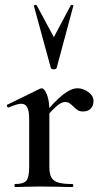

<svg xmlns="http://www.w3.org/2000/svg" viewBox="-20 -750 414 770"><path d="M291 -396Q313 -396 334 -381Q355 -366 355 -345Q355 -326 344 -314.5Q333 -303 313 -303Q300 -303 292 -308Q284 -313 274 -323Q265 -332 258 -336.5Q251 -341 241 -341Q228 -341 211.5 -328Q195 -315 155 -271L148 -283Q202 -347 234 -371.5Q266 -396 291 -396ZM41 -12Q75 -12 86 -26Q97 -40 97 -81V-272Q97 -304 89.5 -319Q82 -334 65 -334Q50 -334 15 -319H14Q10 -319 8 -324Q6 -329 9 -330L140 -394Q146 -396 147 -396Q158 -396 168 -371Q178 -346 178 -306V-81Q178 -53 186 -38.5Q194 -24 213.5 -18Q233 -12 270 -12Q274 -12 274 -6Q274 0 270 0Q236 0 216 -1L138 -2L80 -1Q66 0 41 0Q38 0 38 -6Q38 -12 41 -12ZM127 -729 196 -601 264 -729Q266 -731 270.5 -730Q275 -729 274 -726L207 -477Q205 -472 196 -472Q187 -472 184 -477L116 -726Q115 -729 120.5 -730Q126 -731 127 -729Z"/></svg>

Font: Cormorant Garamond SemiBold
Style: Regular
Weight: 600
Designer: Christian Thalmann (Catharsis Fonts)
Foundry: Catharsis Fonts
Version: Version 4.000